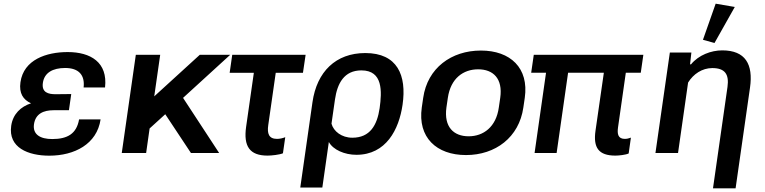

<svg xmlns="http://www.w3.org/2000/svg" viewBox="-20 -840 4199 1054"><path d="M250.5 14.6C388.7 14.6 512.2 -48.8 532.2 -184.6H414.1C400.4 -105.5 350.1 -76.7 266.6 -76.7C201.2 -76.7 158.7 -101.6 166.5 -157.7C174.8 -216.3 219.7 -234.9 274.4 -234.9H358.4L371.1 -323.7L287.1 -322.8C243.7 -322.3 208 -333 215.3 -384.8C223.1 -440.9 269.5 -466.8 337.9 -466.8C412.1 -466.8 446.8 -428.2 439 -359.9H556.6C572.3 -498 477.5 -554.2 351.6 -554.2C234.9 -554.2 109.9 -512.7 92.3 -388.7C83.5 -327.6 107.4 -292.5 150.4 -272.9C94.7 -254.9 50.8 -214.4 41.5 -149.4C24.4 -29.3 134.8 14.6 250.5 14.6Z M1243.7 -539.1H1076.7L826.7 -311L859.4 -539.1H725.6L648.4 0H782.2L801.3 -134.8L887.2 -212.9L1028.3 0H1183.1L984.9 -302.7Z M1240.7 -440.4H1373.5L1331.1 -144C1315.9 -36.6 1350.6 14.2 1448.7 14.2C1472.2 14.2 1514.6 9.3 1533.2 1.5L1545.9 -86.9C1531.7 -81.1 1515.6 -77.6 1500.5 -77.6C1455.6 -77.6 1445.8 -106.9 1452.6 -153.3L1493.7 -440.4H1643.1L1657.7 -539.1H1254.9Z M1628.4 189.5H1749.5L1785.2 -60.5C1808.6 -17.6 1871.6 9.8 1936.5 9.8C2099.6 9.8 2170.4 -129.4 2189.9 -265.1C2213.4 -427.2 2161.1 -548.8 1985.4 -548.8C1823.2 -548.8 1719.2 -446.3 1695.3 -278.8ZM1914.1 -84C1855.5 -84 1811 -119.1 1799.8 -161.1L1818.8 -293.5C1831.5 -382.3 1869.1 -453.6 1963.9 -453.6C2083 -453.6 2076.7 -337.4 2064 -246.1C2050.3 -152.8 2011.2 -84 1914.1 -84Z M2538.1 11.2C2699.7 11.2 2829.6 -85.9 2853 -250L2860.8 -303.2C2884.3 -466.8 2781.7 -562.5 2620.1 -562.5C2458 -562.5 2326.7 -466.8 2303.2 -303.2L2295.4 -250C2272 -85.9 2376 11.2 2538.1 11.2ZM2552.7 -91.8C2470.7 -91.8 2416 -142.6 2430.7 -250L2438.5 -303.2C2454.1 -410.2 2523.4 -459.5 2605 -459.5C2686.5 -459.5 2741.2 -409.7 2726.1 -303.2L2718.3 -250C2703.6 -143.1 2633.8 -91.8 2552.7 -91.8Z M2896 -440.9H2977.5L2914.6 0H3035.6L3098.6 -440.9H3294.9L3249 -122.1C3235.8 -29.3 3266.1 14.2 3358.4 14.2C3376.5 14.2 3415 10.3 3431.2 2.4L3443.4 -84.5C3432.6 -80.1 3420.9 -77.6 3410.2 -77.6C3372.6 -77.6 3367.7 -104.5 3372.6 -140.1L3415.5 -440.9H3497.6L3511.7 -539.1H2910.2Z M3894 193.8H4018.1L4097.2 -358.9C4115.7 -487.3 4071.8 -563.5 3944.8 -563.5C3884.3 -563.5 3815.4 -538.1 3773.4 -486.8H3768.1L3775.4 -551.8H3657.2L3578.1 0H3702.1L3757.3 -386.7C3786.1 -433.6 3834.5 -466.3 3890.1 -466.3C3959.5 -466.3 3983.4 -432.6 3973.6 -362.8ZM3902.3 -604 4013.7 -801.8 3908.7 -819.8 3838.9 -621.6Z"/></svg>

Font: Winston SemiBold
Style: Italic
Weight: 600
Italic angle: -8.13011°
Designer: Vernon Adams, Kim Jin-seong, David Berlow, Cristiano Sobral
Foundry: The Winston Project Authors
Version: Version 3.004